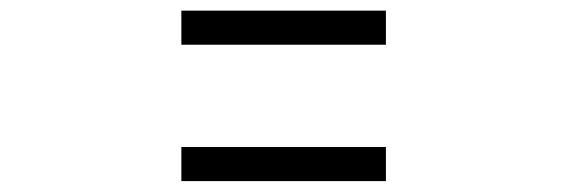

<svg xmlns="http://www.w3.org/2000/svg" viewBox="-20 -582 1040 352"><path d="M687.5 -250V-312.5H312.5V-250ZM687.5 -500V-562.5H312.5V-500Z"/></svg>

Font: UnifontExMono
Style: Regular
Weight: 500
Version: Version 15.0.06